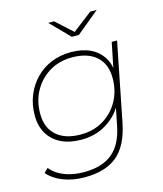

<svg xmlns="http://www.w3.org/2000/svg" viewBox="-132 -817 942 1110"><g transform="rotate(-15 339.5 -261.5)"><path d="M238 197Q167 197 110 175Q53 153 18 113L42 89Q73 127 124.5 147Q176 167 240 167Q349 167 411 116Q473 65 494 -45L514 -145Q480 -92 426 -59Q361 -18 275 -18Q205 -18 154.5 -42.5Q104 -67 76.5 -113Q49 -159 49 -222Q49 -287 71 -341.5Q93 -396 132.5 -437Q172 -478 226 -500.5Q280 -523 345 -523Q412 -523 461 -499.5Q510 -476 537 -431Q553 -405 559 -371L589 -519H621L528 -50Q502 80 432 138.5Q362 197 238 197ZM279 -48Q355 -48 413.5 -83Q472 -118 506 -178.5Q540 -239 540 -316Q540 -400 488.5 -446Q437 -492 343 -492Q268 -492 209.5 -457.5Q151 -423 116.5 -362.5Q82 -302 82 -224Q82 -140 134 -94Q186 -48 279 -48ZM374 -607 263 -720H298L397 -630L514 -720H553L416 -607Z"/></g></svg>

Font: Montserrat Thin ExtraLight
Style: Italic
Weight: 250
Italic angle: -11.3°
Version: Version 9.000